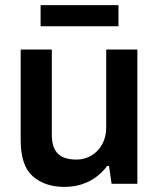

<svg xmlns="http://www.w3.org/2000/svg" viewBox="-20 -720 623 752"><path d="M232 12Q156 12 108.5 -29.5Q61 -71 61 -171V-526H183V-193Q183 -165 189.5 -146.5Q196 -128 208.5 -116.5Q221 -105 239 -100Q257 -95 279 -95Q312 -95 338.5 -111Q365 -127 380.5 -155.5Q396 -184 396 -220V-526H518V0H417L407 -70H400Q382 -46 357.5 -27.5Q333 -9 301.5 1.5Q270 12 232 12ZM139 -617V-700H444V-617Z"/></svg>

Font: Archivo SemiBold SemiBold
Style: Regular
Weight: 600
Version: Version 2.001